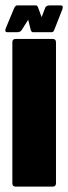

<svg xmlns="http://www.w3.org/2000/svg" viewBox="-25 -695 254 715"><path d="M33.5 0Q21 0 21 -12.5V-537.5Q21 -550 33.5 -550H171Q183.5 -550 183.5 -537.5V-12.5Q183.5 0 171 0ZM2.5 -575Q-8.5 -575 -4 -588.5L28.5 -666.5Q34 -675 38.5 -675H108.5Q114 -675 117 -666.5L130 -631L143.5 -666.5Q147.5 -675 161 -675H201Q212 -675 207.5 -661L177 -583.5Q174 -575 167 -575H97.5Q92.5 -575 89.5 -583.5L80 -621.5L56 -583.5Q51 -575 38.5 -575Z"/></svg>

Font: Jaro 24pt
Style: Regular
Weight: 400
Designer: Agyei Archer, Celine Hurka, Mirko Velimirović
Version: Version 1.000